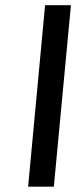

<svg xmlns="http://www.w3.org/2000/svg" viewBox="-20 -704 308 724"><path d="M86 0 150 -684.5H247.5L183 0Z"/></svg>

Font: Karla SemiBold
Style: Italic
Weight: 600
Italic angle: -8°
Designer: Jonathan Pinhorn
Version: Version 2.004;gftools[0.9.33]